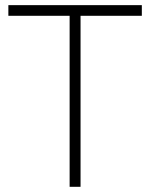

<svg xmlns="http://www.w3.org/2000/svg" viewBox="-20 -719 578 739"><path d="M12.2 -699.2H525.9V-658.2H290V0H248V-658.2H12.2Z"/></svg>

Font: Montserrat-Arabic ExtraLight
Style: Regular
Weight: 275
Designer: Mohamed Gaber
Foundry: Kief Type Foundry
Version: Version 5.008;PS 005.008;hotconv 1.0.88;makeotf.lib2.5.64775